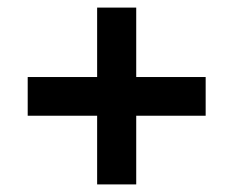

<svg xmlns="http://www.w3.org/2000/svg" viewBox="-20 -484 610 506"><path d="M53 -179V-281H522V-179ZM339 2H236V-464H339Z"/></svg>

Font: Ysabeau ExtraBold
Style: Italic
Weight: 800
Italic angle: -12°
Designer: Christian Thalmann (Catharsis Fonts)
Version: Version 2.002